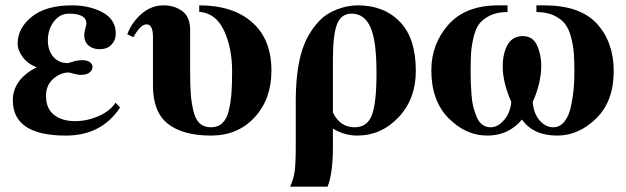

<svg xmlns="http://www.w3.org/2000/svg" viewBox="-20 -493 2340 718"><path d="M412 -109 429 -91Q360 14 226 14Q28 14 28 -118Q28 -195 116 -241V-242Q84 -254 65 -279.5Q46 -305 46 -330Q46 -388 99 -430.5Q152 -473 249 -473Q315 -473 364 -446.5Q413 -420 413 -367Q413 -343 397 -326Q381 -309 352 -309Q328 -309 311.5 -322.5Q295 -336 295 -363Q295 -371 299 -385.5Q303 -400 303 -405Q303 -442 238 -442Q204 -442 181.5 -412.5Q159 -383 159 -342Q159 -304 179.5 -280.5Q200 -257 233 -257Q236 -257 253 -262.5Q270 -268 287 -268Q306 -268 316 -260.5Q326 -253 326 -243Q326 -231 315 -222Q304 -213 282 -213Q269 -213 238 -222Q206 -222 179 -198Q152 -174 152 -135Q152 -87 182 -63.5Q212 -40 261 -40Q306 -40 349 -59Q392 -78 412 -109Z M691 -381V-225Q691 -173 693.5 -140.5Q696 -108 703.5 -77Q711 -46 727 -31.5Q743 -17 769 -17Q795 -17 811.5 -32.5Q828 -48 835.5 -79.5Q843 -111 845.5 -143.5Q848 -176 848 -226Q848 -314 817.5 -379Q787 -444 725 -449V-473Q851 -473 923 -409.5Q995 -346 995 -229Q995 -122 932 -54Q869 14 769 14Q664 14 608 -30Q552 -74 552 -173V-355Q552 -402 528 -402Q505 -402 479 -354L456 -365Q473 -410 509.5 -441.5Q546 -473 592 -473Q632 -473 661.5 -451.5Q691 -430 691 -381Z M1315 14H1316Q1268 14 1225 -12V54Q1225 156 1205 205H1065Q1078 177 1082 147Q1086 117 1086 55V-113Q1086 -220 1106 -292.5Q1126 -365 1176 -417Q1200 -442 1239.5 -457.5Q1279 -473 1318 -473Q1416 -473 1475.5 -411.5Q1535 -350 1535 -228Q1535 -123 1470.5 -54.5Q1406 14 1315 14ZM1225 -271V-72Q1252 -17 1306 -17Q1353 -17 1370.5 -62Q1388 -107 1388 -220Q1388 -342 1365 -392Q1342 -442 1295 -442Q1256 -442 1240.5 -403Q1225 -364 1225 -271Z M1986 -448V-473H2015Q2149 -473 2212 -404.5Q2275 -336 2275 -227Q2275 -114 2209.5 -50Q2144 14 2064 14Q1974 14 1932 -46Q1882 14 1802 14Q1722 14 1657.5 -51Q1593 -116 1593 -230Q1593 -329 1657 -401Q1721 -473 1844 -473H1878V-448Q1839 -448 1812.5 -435Q1786 -422 1772 -403.5Q1758 -385 1750.5 -352Q1743 -319 1741.5 -293Q1740 -267 1740 -224Q1740 -200 1740.5 -185Q1741 -170 1743 -141.5Q1745 -113 1749.5 -95Q1754 -77 1762 -57Q1770 -37 1783.5 -27Q1797 -17 1815 -17Q1841 -17 1864.5 -43.5Q1888 -70 1892 -112Q1860 -184 1860 -244Q1860 -294 1878.5 -326Q1897 -358 1935 -358Q1972 -358 1988 -324Q2004 -290 2004 -247Q2004 -183 1972 -111Q1976 -67 1998.5 -42Q2021 -17 2049 -17Q2073 -17 2090 -37.5Q2107 -58 2114.5 -92Q2122 -126 2125 -157.5Q2128 -189 2128 -224Q2128 -265 2126 -292.5Q2124 -320 2116 -352Q2108 -384 2093.5 -403Q2079 -422 2052 -435Q2025 -448 1986 -448Z"/></svg>

Font: STIX MathJax Main
Style: Bold
Weight: 700
Designer: MicroPress Inc., with final additions and corrections provided by Coen Hoffman, Elsevier (retired)
Version: Version 1.1.1